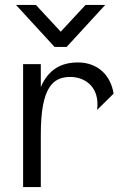

<svg xmlns="http://www.w3.org/2000/svg" viewBox="-20 -761 495 781"><path d="M74 0H146V-215C146 -407 196 -448 266 -448C327 -448 387 -406 375 -314L442 -380C431 -453 379 -507 297 -507C232 -507 178 -481 146 -407V-500H74ZM126 -741H45L202 -570H251L408 -741H328L227 -632Z"/></svg>

Font: Absans
Style: Regular
Weight: 400
Designer: Valerio Monopoli
Version: Version 1.200;Glyphs 3.2 (3217)